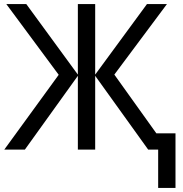

<svg xmlns="http://www.w3.org/2000/svg" viewBox="-20 -734 899 942"><path d="M541 -368 747 -80H841V188H756V0H707L447 -362V0H362V-362L102 0H1L268 -367L11 -714H109L362 -368V-714H447V-368L701 -714H799Z"/></svg>

Font: Noto Sans Display
Style: Regular
Weight: 400
Designer: Monotype Design team
Foundry: Monotype Imaging Inc.
Version: Version 1.000